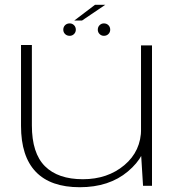

<svg xmlns="http://www.w3.org/2000/svg" viewBox="-20 -778 754 804"><path d="M579 0H616.5V-588H570.5V-137ZM113.5 -589.5H68V-251Q68 -123 130 -58.5Q192 6 314 6Q437 6 515.5 -60Q594 -126 594 -208.5L571 -239.5Q571 -145.5 500.8 -86.5Q430.5 -27.5 327 -27.5Q223 -27.5 168.2 -82Q113.5 -136.5 113.5 -253ZM272 -628Q282.5 -628 290 -635.5Q297.5 -643 297.5 -653.5Q297.5 -665 290 -672.5Q282.5 -680 272 -680Q260 -680 252.5 -672.5Q245 -665 245 -653.5Q245 -643 252.5 -635.5Q260 -628 272 -628ZM415 -628Q426.5 -628 434 -635.5Q441.5 -643 441.5 -653.5Q441.5 -665 434 -672.5Q426.5 -680 415 -680Q404.5 -680 397 -672.5Q389.5 -665 389.5 -653.5Q389.5 -643 397 -635.5Q404.5 -628 415 -628ZM291 -692H323.5L421 -758H378Z"/></svg>

Font: Anybody Expanded ExtraLight
Style: Regular
Weight: 250
Width: 7
Version: Version 1.113;gftools[0.9.25]